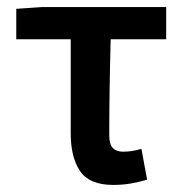

<svg xmlns="http://www.w3.org/2000/svg" viewBox="-20 -511 516 543"><path d="M300 12Q233 12 206.5 -27Q180 -66 180 -134V-400H26V-486L98 -491H450V-400H293Q291 -327 290 -257Q289 -187 289 -128Q289 -103 299 -92.5Q309 -82 328 -82Q341 -82 353.5 -84Q366 -86 380 -90L396 -3Q377 3 352.5 7.5Q328 12 300 12Z"/></svg>

Font: Source Sans Pro SemiBold
Style: Regular
Weight: 600
Designer: Paul D. Hunt
Foundry: Adobe Systems Incorporated
Version: Version 2.045;hotconv 1.0.109;makeotfexe 2.5.65596